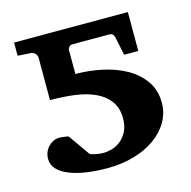

<svg xmlns="http://www.w3.org/2000/svg" viewBox="-81 -568 654 659"><g transform="rotate(-15 246.0 -238.0)"><path d="M378.4 -349.6 365.7 -411.1Q364.7 -418.9 360.4 -424.6Q356 -430.2 346.2 -430.2H216.8Q208.5 -430.2 204.1 -424.8Q199.7 -419.4 199.7 -414.6V-329.1Q248.5 -329.1 295.4 -318.8Q342.3 -308.6 379.2 -287.6Q416 -266.6 438.5 -234.1Q460.9 -201.7 460.9 -157.7Q460.9 -120.6 442.6 -89.4Q424.3 -58.1 392.3 -35.6Q360.4 -13.2 316.9 -0.7Q273.4 11.7 223.1 11.7Q183.1 11.7 148.7 6.6Q114.3 1.5 88.6 -8.8Q63 -19 48.3 -34.7Q33.7 -50.3 33.7 -71.8Q33.7 -84 38.1 -95Q42.5 -106 50.3 -114.3Q58.1 -122.6 68.1 -127.4Q78.1 -132.3 89.4 -132.3Q92.8 -132.3 97.7 -131.8Q102.5 -131.3 107.7 -130.6Q112.8 -129.9 116.7 -129.2Q120.6 -128.4 122.1 -127.9L176.3 -50.8Q186.5 -46.9 199.7 -44.7Q212.9 -42.5 224.1 -42.5Q237.3 -42.5 253.7 -47.1Q270 -51.8 284.4 -63.2Q298.8 -74.7 308.6 -93.5Q318.4 -112.3 318.4 -140.1Q318.4 -176.8 300.8 -200.9Q283.2 -225.1 252.7 -239.5Q222.2 -253.9 180.9 -259.5Q139.6 -265.1 92.3 -265.1V-415Q92.3 -424.8 85.2 -431.4Q78.1 -438 70.3 -438L24.4 -440.9V-487.8H428.7V-349.6Z"/></g></svg>

Font: Charis SIL
Style: Bold
Weight: 700
Foundry: SIL International
Version: Version 4.112